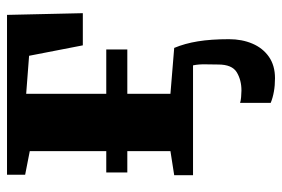

<svg xmlns="http://www.w3.org/2000/svg" viewBox="-151 -433 823 561"><g transform="rotate(-90 260.5 -152.5)"><path d="M312.5 239.5Q291 239.5 273 236.2Q255 233 240.5 227V137.5Q246 139.5 257.2 140.5Q268.5 141.5 276.5 141.5Q307 141.5 329.8 127.8Q352.5 114 352.5 73.5Q352.5 58.5 353 37.2Q353.5 16 350 0H29V-55L99.5 -66V-192H37V-253.5H99.5V-477L30.5 -490.5V-543.5H497.5L502.5 -322H408.5L378 -479L267 -487.5V-253.5H396.5V-192H267V-66L401 -55Q414 -24 420.2 14.2Q426.5 52.5 426.5 105Q426.5 143 413.5 173.5Q400.5 204 375 221.8Q349.5 239.5 312.5 239.5Z"/></g></svg>

Font: Merriweather 48pt Black
Style: Regular
Weight: 900
Version: Version 2.100